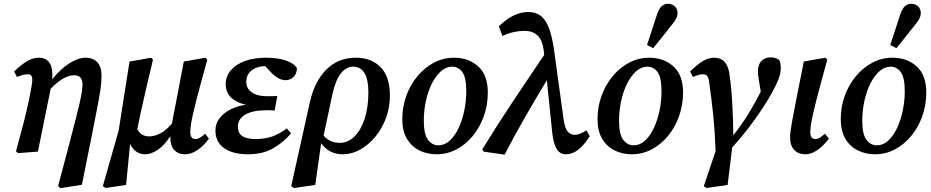

<svg xmlns="http://www.w3.org/2000/svg" viewBox="-20 -796 4889 1008"><path d="M64 -2Q87 -85 102 -143.5Q117 -202 127 -248Q137 -294 145 -339Q152 -376 148 -391Q144 -406 128 -406Q112 -406 99.5 -402.5Q87 -399 69 -392L54 -421Q97 -461 125.5 -477Q154 -493 184 -493Q263 -493 254 -380Q300 -436 345.5 -464.5Q391 -493 428 -493Q469 -493 491 -469Q513 -445 513 -401Q513 -382 511.5 -362Q510 -342 505.5 -313Q501 -284 492 -238Q483 -192 469 -120L410 174L297 192L285 181L341 -30Q363 -114 377 -169Q391 -224 399 -259.5Q407 -295 410 -316.5Q413 -338 413 -354Q413 -401 368 -401Q315 -401 246 -330L179 0L75 8Z M951 14Q915 14 894.5 -9Q874 -32 874 -75Q874 -77 874 -78.5Q874 -80 874 -81Q843 -32 807.5 -9Q772 14 743 14Q715 14 695 -0.5Q675 -15 663 -40L642 175L534 191L520 181L603 -111L660 -473L774 -493L783 -482Q758 -378 742.5 -310.5Q727 -243 717.5 -199Q708 -155 701 -118Q720 -80 763 -80Q792 -80 823 -96.5Q854 -113 883 -148Q886 -168 891.5 -195Q897 -222 904 -259L945 -473L1059 -493L1068 -482L1035 -361Q1006 -255 992.5 -194.5Q979 -134 979 -103Q979 -66 1006 -66Q1018 -66 1030.5 -73.5Q1043 -81 1057 -94L1077 -68Q1015 14 951 14Z M1282 14Q1203 14 1157 -18Q1111 -50 1111 -111Q1111 -147 1132.5 -175Q1154 -203 1190 -221.5Q1226 -240 1271 -246Q1221 -257 1193 -284Q1165 -311 1165 -354Q1165 -395 1191.5 -426.5Q1218 -458 1265.5 -475.5Q1313 -493 1376 -493Q1436 -493 1479 -479Q1522 -465 1539 -438Q1538 -407 1520 -391Q1502 -375 1479 -375Q1442 -375 1403 -416L1372 -449Q1328 -448 1300.5 -426Q1273 -404 1273 -366Q1273 -332 1301.5 -311.5Q1330 -291 1379 -291Q1398 -291 1407.5 -291Q1417 -291 1436 -292L1422 -216Q1414 -217 1401 -217Q1388 -217 1374 -217Q1307 -217 1268 -194.5Q1229 -172 1229 -131Q1229 -97 1252 -81.5Q1275 -66 1322 -66Q1372 -66 1410.5 -80Q1449 -94 1486 -122L1508 -96Q1470 -50 1415 -18Q1360 14 1282 14Z M1725 -301 1679 -84Q1712 -46 1764 -46Q1807 -46 1841 -79.5Q1875 -113 1894.5 -173Q1914 -233 1914 -311Q1914 -379 1893.5 -412.5Q1873 -446 1835 -446Q1798 -446 1770 -411.5Q1742 -377 1725 -301ZM1524 191 1509 181 1608 -265Q1632 -369 1693.5 -431Q1755 -493 1849 -493Q1929 -493 1978 -443.5Q2027 -394 2027 -293Q2027 -233 2007 -178Q1987 -123 1951.5 -79.5Q1916 -36 1871.5 -11Q1827 14 1777 14Q1743 14 1714.5 -1Q1686 -16 1666 -44L1635 175Z M2272 14Q2222 14 2181 -6.5Q2140 -27 2116 -68Q2092 -109 2092 -170Q2092 -235 2113 -293Q2134 -351 2171.5 -396Q2209 -441 2258 -467Q2307 -493 2364 -493Q2440 -493 2490.5 -447.5Q2541 -402 2541 -310Q2541 -246 2520.5 -187.5Q2500 -129 2463 -83.5Q2426 -38 2377 -12Q2328 14 2272 14ZM2281 -33Q2314 -33 2341 -57.5Q2368 -82 2387.5 -123.5Q2407 -165 2417.5 -215.5Q2428 -266 2428 -317Q2428 -388 2407.5 -417Q2387 -446 2354 -446Q2322 -446 2295 -422Q2268 -398 2247.5 -357.5Q2227 -317 2216 -266Q2205 -215 2205 -162Q2205 -91 2227 -62Q2249 -33 2281 -33Z M2952 14Q2918 14 2901.5 -15.5Q2885 -45 2879 -101L2851 -375Q2793 -279 2737.5 -182.5Q2682 -86 2629 16L2519 0L2512 -12Q2592 -142 2673.5 -264.5Q2755 -387 2837 -508L2835 -527Q2828 -587 2801.5 -610.5Q2775 -634 2735 -634Q2707 -634 2678.5 -628Q2650 -622 2618 -607L2599 -658Q2643 -700 2680.5 -716.5Q2718 -733 2753 -733Q2790 -733 2816 -715Q2842 -697 2860 -653.5Q2878 -610 2889 -532L2939 -169Q2946 -120 2961.5 -104Q2977 -88 2998 -88Q3022 -88 3059 -112L3076 -81Q3017 14 2952 14Z M3297 14Q3247 14 3206 -6.5Q3165 -27 3141 -68Q3117 -109 3117 -170Q3117 -235 3138 -293Q3159 -351 3196.5 -396Q3234 -441 3283 -467Q3332 -493 3389 -493Q3465 -493 3515.5 -447.5Q3566 -402 3566 -310Q3566 -246 3545.5 -187.5Q3525 -129 3488 -83.5Q3451 -38 3402 -12Q3353 14 3297 14ZM3306 -33Q3339 -33 3366 -57.5Q3393 -82 3412.5 -123.5Q3432 -165 3442.5 -215.5Q3453 -266 3453 -317Q3453 -388 3432.5 -417Q3412 -446 3379 -446Q3347 -446 3320 -422Q3293 -398 3272.5 -357.5Q3252 -317 3241 -266Q3230 -215 3230 -162Q3230 -91 3252 -62Q3274 -33 3306 -33ZM3377 -560Q3403 -640 3429 -719Q3440 -752 3454.5 -764Q3469 -776 3486 -776Q3509 -776 3523 -762.5Q3537 -749 3537 -729Q3537 -712 3529.5 -697.5Q3522 -683 3505 -663Q3481 -633 3457.5 -603Q3434 -573 3409 -543Z M3689 191 3675 181 3737 -3Q3733 -108 3724 -195.5Q3715 -283 3703 -365Q3700 -390 3692.5 -398Q3685 -406 3671 -406Q3659 -406 3647 -402.5Q3635 -399 3618 -392L3603 -421Q3645 -461 3673 -477Q3701 -493 3730 -493Q3798 -493 3810 -405Q3820 -335 3824.5 -252.5Q3829 -170 3830 -86Q3875 -143 3909 -198.5Q3943 -254 3974 -315L3967 -357Q3965 -372 3962 -388Q3959 -404 3959 -417Q3959 -458 3978 -476.5Q3997 -495 4027 -495Q4041 -495 4052.5 -490.5Q4064 -486 4071 -481Q4075 -474 4077 -463.5Q4079 -453 4079 -437Q4079 -412 4068 -382.5Q4057 -353 4031 -306Q3994 -240 3940 -165Q3886 -90 3824 -22L3800 175Z M4208 14Q4171 14 4149.5 -9Q4128 -32 4128 -75Q4128 -87 4130 -104Q4132 -121 4138 -156Q4144 -191 4157 -256L4200 -473L4314 -493L4323 -482L4290 -361Q4261 -255 4247.5 -194Q4234 -133 4234 -103Q4234 -66 4261 -66Q4273 -66 4284.5 -73.5Q4296 -81 4311 -94L4332 -68Q4268 14 4208 14Z M4574 14Q4524 14 4483 -6.5Q4442 -27 4418 -68Q4394 -109 4394 -170Q4394 -235 4415 -293Q4436 -351 4473.5 -396Q4511 -441 4560 -467Q4609 -493 4666 -493Q4742 -493 4792.5 -447.5Q4843 -402 4843 -310Q4843 -246 4822.5 -187.5Q4802 -129 4765 -83.5Q4728 -38 4679 -12Q4630 14 4574 14ZM4583 -33Q4616 -33 4643 -57.5Q4670 -82 4689.5 -123.5Q4709 -165 4719.5 -215.5Q4730 -266 4730 -317Q4730 -388 4709.5 -417Q4689 -446 4656 -446Q4624 -446 4597 -422Q4570 -398 4549.5 -357.5Q4529 -317 4518 -266Q4507 -215 4507 -162Q4507 -91 4529 -62Q4551 -33 4583 -33ZM4654 -560Q4680 -640 4706 -719Q4717 -752 4731.5 -764Q4746 -776 4763 -776Q4786 -776 4800 -762.5Q4814 -749 4814 -729Q4814 -712 4806.5 -697.5Q4799 -683 4782 -663Q4758 -633 4734.5 -603Q4711 -573 4686 -543Z"/></svg>

Font: Source Serif Pro SemiBold
Style: Italic
Weight: 600
Italic angle: -12°
Designer: Frank Grießhammer
Foundry: Adobe Systems Incorporated
Version: Version 3.001;hotconv 1.0.111;makeotfexe 2.5.65597